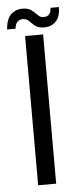

<svg xmlns="http://www.w3.org/2000/svg" viewBox="-68 -740 319 769"><g transform="rotate(-5 91.5 -355.0)"><path d="M53.7 0V-600H126.2V0ZM164.7 -703.7H198.8Q198.6 -664.9 179.7 -645.6Q160.7 -626.2 128.5 -627.8Q107.6 -629 96.2 -638.2Q84.8 -647.5 76.4 -656.9Q67.9 -666.3 55.3 -667.9Q41.8 -669.9 31.1 -661.9Q20.3 -653.9 18.1 -632.4H-15.7Q-12.5 -677.9 9.6 -695.3Q31.8 -712.7 61.2 -709.5Q76.4 -707.9 85.8 -701.7Q95.3 -695.5 102.2 -688.2Q109.2 -680.9 115.7 -675.5Q122.1 -670.1 131.3 -669.3Q149.1 -668.1 157 -678Q165 -687.9 164.7 -703.7Z"/></g></svg>

Font: Big Shoulders Stencil Thin
Style: Regular
Weight: 100
Designer: Patric King
Foundry: XO Type Co
Version: Version 2.001